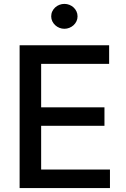

<svg xmlns="http://www.w3.org/2000/svg" viewBox="-20 -958 643 978"><path d="M79.9 0V-727.3H535.9V-632.8H189.6V-411.2H512.1V-317.1H189.6V-94.5H540.1V0ZM240.8 -874.6Q240.8 -888.5 246.3 -900Q251.8 -911.6 261 -920.1Q270.2 -928.6 282.5 -933.4Q294.7 -938.2 307.9 -938.2Q321.4 -938.2 333.5 -933.4Q345.5 -928.6 354.8 -920.1Q364 -911.6 369.5 -900Q375 -888.5 375 -874.6Q375 -861.2 369.5 -849.6Q364 -838.1 354.6 -829.5Q345.2 -821 333.1 -816.2Q321 -811.4 307.9 -811.4Q294.7 -811.4 282.7 -816.2Q270.6 -821 261.4 -829.5Q252.1 -838.1 246.4 -849.6Q240.8 -861.2 240.8 -874.6Z"/></svg>

Font: Inter P Medium
Style: Regular
Weight: 500
Designer: Rasmus Andersson
Foundry: rsms
Version: Version 3.018;git-588b23468